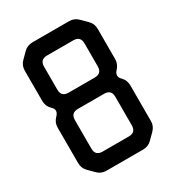

<svg xmlns="http://www.w3.org/2000/svg" viewBox="-173 -818 856 934"><g transform="rotate(-30 254.5 -351.5)"><path d="M102 -11Q122 9 151 9H357Q386 9 406 -11L438 -43Q459 -64 459 -92V-292Q459 -322 439 -342L437 -344Q427 -354 427 -366Q427 -379 439 -391Q459 -413 459 -441V-610Q459 -639 439 -659L407 -691Q386 -712 358 -712H152Q122 -712 102 -692L70 -660Q50 -640 50 -611V-441Q50 -412 70 -392L73 -389Q84 -378 84 -367Q84 -354 71 -341Q50 -320 50 -292V-92Q50 -63 70 -43ZM141 -452V-581Q141 -621 181 -621H328Q368 -621 368 -581V-452Q368 -412 328 -412H181Q141 -412 141 -452ZM141 -121V-281Q141 -321 181 -321H328Q368 -321 368 -281V-121Q368 -81 328 -81H181Q141 -81 141 -121Z"/></g></svg>

Font: WD-XL Lubrifont TC
Style: Regular
Weight: 400
Designer: [WD-XL Lubrifont] Copyright 2020-2022 (c) NightFurySL2001, Skr-ZERO; [ZCOOL QingKe HuangYou] Copyright 2018-2022 (c) The
Version: Version 2.001;hotconv 1.1.1;makeotfexe 2.6.0